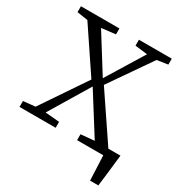

<svg xmlns="http://www.w3.org/2000/svg" viewBox="-210 -886 1133 1210"><g transform="rotate(30 356.0 -281.5)"><path d="M624.5 180Q623.5 157.5 622.5 135Q621.5 112.5 620.5 90Q619.5 67.5 618.5 45Q617.5 22.5 616.5 0L581.5 -52H711.5Q709 -29 706.2 -5.8Q703.5 17.5 701 40.8Q698.5 64 695.8 87.2Q693 110.5 690.2 133.8Q687.5 157 684.5 180ZM94 -52 313 -376 103.5 -688 25 -700V-743H305V-700L203 -688L371 -419L537 -689L447 -700V-743H686V-700L607 -688L398 -386L623.5 -52L705 -43V0H426V-43L524.5 -52L342 -342L167 -52L270 -43V0H7V-43Z"/></g></svg>

Font: Merriweather 7pt Light
Style: Regular
Weight: 300
Designer: Eben Sorkin
Foundry: Eben Sorkin
Version: Version 2.200;gftools[0.9.31]